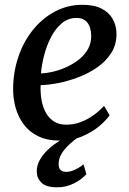

<svg xmlns="http://www.w3.org/2000/svg" viewBox="-20 -590 550 820"><path d="M448 -97.5Q434.5 -77.5 404.8 -52Q375 -26.5 332 -8Q289 10.5 235.5 10.5Q181 10.5 142.5 -8.5Q104 -27.5 80.5 -59.8Q57 -92 46.2 -131.8Q35.5 -171.5 36 -213Q37 -286 59.5 -350.5Q82 -415 122 -464Q162 -513 215.8 -541.2Q269.5 -569.5 332 -569.5Q382 -569.5 413.8 -553.2Q445.5 -537 461.2 -509.2Q477 -481.5 477.5 -447Q478 -399.5 455.2 -363.8Q432.5 -328 395.2 -302.2Q358 -276.5 314.5 -260Q271 -243.5 228.5 -235.2Q186 -227 153.5 -226.5Q152 -194 157.2 -163.8Q162.5 -133.5 175.5 -109.5Q188.5 -85.5 210 -71.5Q231.5 -57.5 262.5 -57.5Q294.5 -57.5 323 -68Q351.5 -78.5 377.2 -96.5Q403 -114.5 424.5 -138ZM307 -513.5Q271.5 -513.5 244.2 -490.8Q217 -468 198.2 -432Q179.5 -396 168.8 -355Q158 -314 155 -276.5Q181 -277.5 210.5 -284.8Q240 -292 268.2 -305.5Q296.5 -319 319.8 -338Q343 -357 356.5 -382Q370 -407 369.5 -437.5Q368.5 -475.5 352.2 -494.5Q336 -513.5 307 -513.5ZM221.5 210Q176 209.5 156.5 189.8Q137 170 137 142.5Q137 117 149.2 94.5Q161.5 72 181.5 52.5Q201.5 33 226 16.8Q250.5 0.5 275 -12L298.5 -24.5L319.5 -8Q294.5 9.5 274.2 28.5Q254 47.5 242.2 67.8Q230.5 88 230.5 110Q230 127.5 238.5 135.8Q247 144 263 144Q279.5 144 299.2 135.2Q319 126.5 336.5 111.5L349 153.5Q332 174 297.8 192.2Q263.5 210.5 221.5 210Z"/></svg>

Font: Merriweather Medium
Style: Italic
Weight: 500
Italic angle: -7.8°
Version: Version 2.101